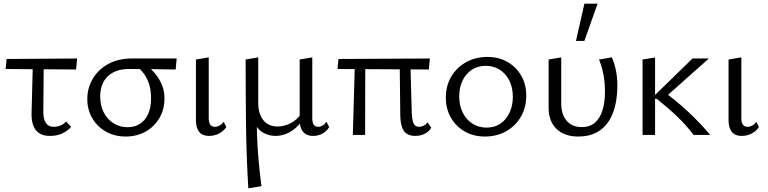

<svg xmlns="http://www.w3.org/2000/svg" viewBox="-20 -731 4158 1040"><path d="M10.5 -357.3 16 -411.5 397.6 -414.2 392.2 -354.5ZM150.8 -111.1 158.5 -408.7H217L214.7 -121.5Q214.7 -104.3 219.2 -86.4Q223.7 -68.5 236.2 -56.3Q248.7 -44.1 272.7 -44.1Q289.9 -44.1 307.6 -51.2Q325.4 -58.4 338.1 -73.1L365.2 -43.7Q347.5 -22.5 318 -8.6Q288.5 5.2 251.5 5.2Q218.9 5.2 198.5 -6Q178.1 -17.2 167.8 -35.2Q157.5 -53.2 154.2 -73.4Q150.8 -93.5 150.8 -111.1Z M660.5 8.5Q600.6 8.5 553.4 -18.3Q506.2 -45.1 479.5 -91.1Q452.9 -137.1 452.9 -194.5Q452.9 -253.8 481.9 -303.6Q510.8 -353.5 565.3 -383.8Q619.7 -414.2 695.5 -414.2H937L931.5 -354.5Q867.8 -355.6 804.6 -356.5Q741.5 -357.3 679.7 -357.3Q604.5 -357.3 563.6 -317.7Q522.8 -278.2 522.8 -208.1Q522.8 -159.1 542.2 -121.6Q561.6 -84.2 595.5 -63Q629.3 -41.9 670.8 -41.9Q708.9 -41.9 737.6 -60Q766.3 -78.2 782.2 -113.1Q798.2 -148.1 798.2 -198.3Q798.2 -240.6 788.3 -272.8Q778.5 -305 761.1 -329.5Q743.8 -353.9 721 -371.7L772.6 -378.9Q795.5 -361.5 818 -335.2Q840.4 -308.9 855.6 -274.7Q870.8 -240.5 870.8 -196.6Q870.8 -138 843.3 -91.3Q815.7 -44.5 768.5 -18Q721.2 8.5 660.5 8.5Z M1111.5 5.2Q1076.9 5.2 1059.1 -16.5Q1041.3 -38.3 1041.3 -80.2V-408.7L1110.6 -420.2V-90.5Q1110.6 -67.7 1118.9 -55.9Q1127.2 -44.1 1144.7 -44.1Q1157.4 -44.1 1169.8 -51Q1182.2 -58 1191.9 -71.3L1205.8 -42.8Q1192.3 -21.4 1167.3 -8.1Q1142.4 5.2 1111.5 5.2Z M1325.1 289Q1314.5 114.5 1312.5 -59.9Q1310.5 -234.2 1310.5 -408.7L1378.8 -420.2V-173.9Q1378.8 -114.4 1406.4 -80Q1434 -45.7 1483.8 -45.7Q1508.9 -45.7 1536.4 -55.8Q1563.8 -65.8 1587.9 -87.4Q1612 -109 1625.5 -143.7L1644.3 -127.8Q1625.9 -83.8 1598.3 -54.1Q1570.7 -24.5 1538.5 -9.6Q1506.4 5.2 1472.4 5.2Q1437.4 5.2 1406.7 -11.5Q1376 -28.1 1360.3 -63.6L1371.1 -73.9Q1370.9 10.5 1377.7 100.2Q1384.5 189.9 1396.1 277.5ZM1676 5.2Q1652.4 5.2 1636.2 -4.7Q1620.1 -14.5 1611.6 -33.7Q1603.2 -52.9 1603.2 -80.2V-408.7L1671.5 -420.2V-90.5Q1671.5 -67.7 1679.3 -55.9Q1687.1 -44.1 1703.7 -44.1Q1715.5 -44.1 1727.4 -51Q1739.4 -58 1748.2 -71.3L1763.2 -42.8Q1750.6 -21.4 1727.7 -8.1Q1704.7 5.2 1676 5.2Z M1891.1 0 1902.9 -408.7H1958.6L1957.7 0ZM1808.1 -357.3 1813.5 -411.5 2308.4 -414.2 2302.9 -354.5ZM2148.1 -111.1 2144.9 -408.7H2202.3L2210.4 -121.5Q2211.4 -92 2215.8 -74.9Q2220.3 -57.8 2229.1 -51Q2238 -44.1 2250.4 -44.1Q2262.2 -44.1 2274.6 -50.2Q2287.1 -56.3 2295.9 -68.4L2316 -39Q2307.9 -25.3 2295.5 -15.6Q2283 -6 2266.6 -0.4Q2250.3 5.2 2229.6 5.2Q2199 5.2 2181.1 -8.1Q2163.2 -21.4 2155.9 -47.3Q2148.5 -73.2 2148.1 -111.1Z M2606 8.5Q2545.2 8.5 2497.4 -18.9Q2449.6 -46.2 2422.3 -93.8Q2394.9 -141.5 2394.9 -202.1Q2394.9 -266.5 2424.4 -316.2Q2453.8 -365.9 2504.9 -394.3Q2556 -422.6 2620.5 -422.6Q2681.3 -422.6 2728.5 -395.6Q2775.7 -368.5 2803.1 -321.4Q2830.5 -274.3 2830.5 -213.1Q2830.5 -149.3 2801.6 -99Q2772.6 -48.8 2722 -20.2Q2671.5 8.5 2606 8.5ZM2615.3 -39.7Q2660.3 -39.7 2692.3 -62.5Q2724.3 -85.2 2741.1 -123.1Q2757.9 -161 2757.9 -206Q2757.9 -257.6 2738.5 -295.4Q2719.2 -333.2 2686.2 -353.8Q2653.2 -374.5 2611.2 -374.5Q2567.2 -374.5 2534.7 -352.5Q2502.2 -330.5 2484.9 -293.4Q2467.5 -256.3 2467.5 -209.7Q2467.5 -158.1 2487.1 -119.8Q2506.7 -81.5 2540.3 -60.6Q2573.8 -39.7 2615.3 -39.7Z M3111.2 8.5Q3036.7 8.5 2994.2 -33Q2951.7 -74.5 2951.7 -147.7V-408.7L3020 -420.2V-170.6Q3020 -110.5 3049.9 -76.5Q3079.8 -42.5 3130.7 -42.5Q3174.3 -42.5 3202.1 -66.3Q3229.9 -90.1 3243.4 -133.2Q3256.9 -176.4 3256.9 -234.3Q3256.9 -282.6 3248.9 -326Q3240.8 -369.4 3224.8 -408.3L3294.2 -420.6Q3309.6 -384.1 3316.9 -346.7Q3324.1 -309.4 3324.1 -267.5Q3324.1 -185.4 3301.5 -123.1Q3278.8 -60.8 3231.9 -26.2Q3185 8.5 3111.2 8.5ZM3099.8 -509.1 3145.5 -711H3216.9L3145.2 -509.1Z M3737.4 0Q3695.7 -54.8 3644.8 -103Q3593.9 -151.2 3537.2 -195.8H3522.1V-210.6L3731 -414.2H3819.8L3570.2 -192V-239Q3640.7 -187.4 3706 -127Q3771.3 -66.6 3826.8 0ZM3460.5 0V-408.7L3528.3 -419.6V0Z M3996.5 5.2Q3961.9 5.2 3944.1 -16.5Q3926.3 -38.3 3926.3 -80.2V-408.7L3995.6 -420.2V-90.5Q3995.6 -67.7 4003.9 -55.9Q4012.2 -44.1 4029.7 -44.1Q4042.4 -44.1 4054.8 -51Q4067.2 -58 4076.9 -71.3L4090.8 -42.8Q4077.3 -21.4 4052.3 -8.1Q4027.4 5.2 3996.5 5.2Z"/></svg>

Font: Ysabeau
Style: Bold
Weight: 700
Designer: Christian Thalmann (Catharsis Fonts)
Version: Version 2.000;gftools[0.9.27.dev2+g8671c4b]